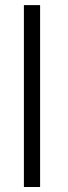

<svg xmlns="http://www.w3.org/2000/svg" viewBox="-20 -749 271 769"><path d="M140.6 0H75.7V-728.5H140.6Z"/></svg>

Font: SakalBharati
Style: Regular
Weight: 400
Designer: CDAC GIST
Foundry: CDAC
Version: 13.02